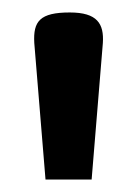

<svg xmlns="http://www.w3.org/2000/svg" viewBox="-20 -815 220 308"><path d="M145 -746C147 -777 136 -795 92 -795C44 -795 33 -781 35 -746L53 -527H127Z"/></svg>

Font: Enriqueta
Style: Bold
Weight: 700
Designer: Viviana Monsalve, Gustavo Ibarra
Foundry: Viviana Monsalve, Gustavo Ibarra
Version: Version 1.002